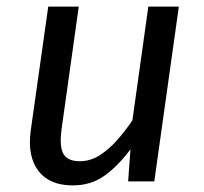

<svg xmlns="http://www.w3.org/2000/svg" viewBox="-20 -547 616 579"><path d="M199.5 12.1Q129.4 12.1 95.9 -31.5Q62.5 -75 72.5 -152L125.5 -527.1H217.5L165.5 -156.3Q158.6 -102.5 172 -81.6Q185.4 -60.8 220.2 -60.8Q253 -60.8 281.3 -79.2Q309.7 -97.6 334.5 -125.9Q359.4 -154.3 379.3 -184.2L427.3 -527.1H519.3L445.3 0H366.4L373.4 -96.7Q336.4 -46.8 295.4 -17.4Q254.4 12.1 199.5 12.1Z"/></svg>

Font: Fira Sans Variable
Style: Italic
Weight: 397
Italic angle: -8°
Designer: Carrois Corporate & Edenspiekermann AG
Foundry: Carrois Corporate GbR & Edenspiekermann AG
Version: Version 4.202